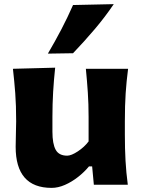

<svg xmlns="http://www.w3.org/2000/svg" viewBox="-20 -893 690 928"><path d="M229.5 15.1Q55.7 15.1 55.7 -183.6Q55.7 -220.2 56.9 -248.3Q58.1 -276.4 58.1 -306.2Q58.1 -384.8 53.7 -442.6Q49.3 -500.5 42.5 -560.5L246.6 -565.9Q240.2 -505.9 236.8 -448.2Q233.4 -390.6 233.4 -328.1V-256.3Q233.4 -198.2 249 -169.4Q264.6 -140.6 304.7 -140.6Q324.7 -140.6 356.2 -161.4Q387.7 -182.1 408.2 -209.5V-328.1Q408.2 -390.6 404.5 -445.6Q400.9 -500.5 395 -560.5H599.1Q591.3 -500.5 587.4 -442.6Q583.5 -384.8 583.5 -306.2V-242.2Q583.5 -172.9 586.7 -116.2Q589.8 -59.6 597.7 0H433.6L425.3 -88.9H410.2Q387.2 -61 356.9 -37.4Q326.7 -13.7 293.7 0.7Q260.7 15.1 229.5 15.1ZM211.4 -633.8Q246.1 -692.9 276.6 -751.2Q307.1 -809.6 333 -868.7L529.8 -873Q488.3 -811.5 438 -752.2Q387.7 -692.9 333 -635.7Z"/></svg>

Font: Pinar DS4-Bold
Style: Regular
Weight: 700
Designer: Amin Abedi
Version: Version 2.000